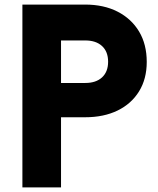

<svg xmlns="http://www.w3.org/2000/svg" viewBox="-20 -820 690 840"><path d="M78 0V-800H352Q434 -800 494.5 -769Q555 -738 588.5 -682Q622 -626 622 -549Q622 -475 588.5 -420.5Q555 -366 494.5 -336.5Q434 -307 352 -307H247V0ZM247 -457H353Q400 -457 426.5 -481.5Q453 -506 453 -550Q453 -594 426.5 -618.5Q400 -643 353 -643H247Z"/></svg>

Font: Martian Mono SemiCondensed
Style: Bold
Weight: 700
Width: 4
Designer: Roman Shamin
Foundry: Evil Martians
Version: Version 1.000